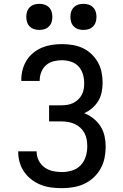

<svg xmlns="http://www.w3.org/2000/svg" viewBox="-20 -973 640 1001"><path d="M303 8Q275 8 247.5 4.5Q220 1 194 -9Q168 -19 145.5 -36Q123 -53 107 -75.5Q91 -98 83 -125Q75 -152 75 -180V-184H171V-181Q171 -158 182 -136Q193 -114 212.5 -100Q232 -86 255.5 -81Q279 -76 303 -76Q330 -76 356 -84Q382 -92 400.5 -111.5Q419 -131 427 -157Q435 -183 435 -210Q435 -228 432 -245.5Q429 -263 420.5 -279Q412 -295 399 -307Q386 -319 369.5 -326.5Q353 -334 335.5 -337Q318 -340 300 -340H236V-424H300Q316 -424 331.5 -426.5Q347 -429 361.5 -436Q376 -443 387.5 -454Q399 -465 406.5 -479Q414 -493 416.5 -508.5Q419 -524 419 -540Q419 -563 412 -586.5Q405 -610 389 -627Q373 -644 350 -651.5Q327 -659 303 -659Q281 -659 259 -653.5Q237 -648 220.5 -633.5Q204 -619 195.5 -598Q187 -577 187 -555V-551H91V-558Q91 -584 98 -610Q105 -636 119 -658.5Q133 -681 154 -698Q175 -715 199.5 -725Q224 -735 250 -739Q276 -743 303 -743Q331 -743 358.5 -738.5Q386 -734 411 -722.5Q436 -711 456.5 -691.5Q477 -672 490.5 -648Q504 -624 509.5 -596.5Q515 -569 515 -541Q515 -517 510 -492.5Q505 -468 492.5 -447Q480 -426 461 -409.5Q442 -393 419 -383Q445 -373 467 -355.5Q489 -338 504 -314.5Q519 -291 525 -263.5Q531 -236 531 -208Q531 -179 525 -149.5Q519 -120 504.5 -94Q490 -68 468 -47.5Q446 -27 419 -14.5Q392 -2 362.5 3Q333 8 303 8ZM415 -817Q401 -817 388 -821Q375 -825 365 -835Q355 -845 351 -858Q347 -871 347 -885Q347 -899 351 -912Q355 -925 365 -935Q375 -945 388 -949Q401 -953 415 -953Q429 -953 442 -949Q455 -945 465 -935Q475 -925 479 -912Q483 -899 483 -885Q483 -871 479 -858Q475 -845 465 -835Q455 -825 442 -821Q429 -817 415 -817ZM185 -817Q171 -817 158 -821Q145 -825 135 -835Q125 -845 121 -858Q117 -871 117 -885Q117 -899 121 -912Q125 -925 135 -935Q145 -945 158 -949Q171 -953 185 -953Q199 -953 212 -949Q225 -945 235 -935Q245 -925 249 -912Q253 -899 253 -885Q253 -871 249 -858Q245 -845 235 -835Q225 -825 212 -821Q199 -817 185 -817Z"/></svg>

Font: Iosevka Medium Extended
Style: Regular
Weight: 500
Width: 7
Monospace: yes
Designer: Belleve Invis
Foundry: Belleve Invis
Version: Version 32.5.0; ttfautohint (v1.8.4)